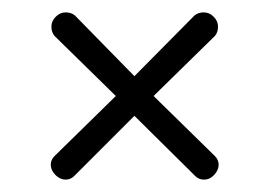

<svg xmlns="http://www.w3.org/2000/svg" viewBox="-20 -430 435 310"><path d="M86 -140Q80 -140 74.5 -143.5Q69 -147 65.5 -152.5Q62 -158 62 -164Q62 -172 68 -178L167 -275L68 -372Q63 -378 63 -387Q63 -396 70 -403Q77 -410 86 -410Q95 -410 101 -405L197 -307L294 -405Q300 -410 309 -410Q318 -410 325 -403Q332 -396 332 -387Q332 -378 327 -372L228 -275L327 -178Q333 -172 333 -164Q333 -158 329.5 -152.5Q326 -147 321 -143.5Q316 -140 309 -140Q301 -140 295 -146L197 -243L100 -146Q94 -140 86 -140Z"/></svg>

Font: Dosis ExtraLight Light
Style: Regular
Weight: 300
Version: Version 3.001; ttfautohint (v1.8.2)